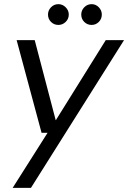

<svg xmlns="http://www.w3.org/2000/svg" viewBox="-20 -689 617 924"><path d="M41 215 209 -50H180L60 -496H147L248 -111H249L489 -496H577L129 215ZM261 -569Q240 -569 225.5 -583.5Q211 -598 211 -619Q211 -639 225.5 -654Q240 -669 261 -669Q281 -669 296 -654Q311 -639 311 -619Q311 -598 296 -583.5Q281 -569 261 -569ZM421 -569Q400 -569 385.5 -583.5Q371 -598 371 -619Q371 -639 385.5 -654Q400 -669 421 -669Q441 -669 455.5 -654Q470 -639 470 -619Q470 -598 455.5 -583.5Q441 -569 421 -569Z"/></svg>

Font: DM Sans 28pt
Style: Italic
Weight: 400
Italic angle: -10°
Version: Version 4.004;gftools[0.9.30]